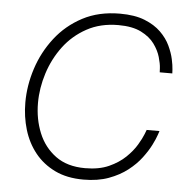

<svg xmlns="http://www.w3.org/2000/svg" viewBox="-53 -803 854 866"><g transform="rotate(5 373.5 -370.0)"><path d="M356 10Q281 10 226.5 -16.5Q172 -43 136 -88Q100 -133 82.5 -191.5Q65 -250 65 -314Q65 -391 90 -468Q115 -545 164.5 -609Q214 -673 287 -711.5Q360 -750 456 -750Q523 -750 568 -732Q613 -714 641.5 -686Q670 -658 685 -626Q700 -594 706 -566Q712 -538 713 -520Q714 -502 714 -502H657Q657 -502 656 -521.5Q655 -541 646.5 -570.5Q638 -600 617 -629Q596 -658 556.5 -678Q517 -698 453 -698Q372 -698 310 -664Q248 -630 206.5 -574.5Q165 -519 143.5 -451.5Q122 -384 122 -317Q122 -244 147.5 -181.5Q173 -119 225.5 -80.5Q278 -42 359 -42Q422 -42 466.5 -62Q511 -82 541 -111Q571 -140 588.5 -169.5Q606 -199 613.5 -218.5Q621 -238 621 -238H679Q679 -238 673 -220Q667 -202 653 -174Q639 -146 615 -114Q591 -82 555 -54Q519 -26 470 -8Q421 10 356 10Z"/></g></svg>

Font: Be Vietnam Pro ExtraLight
Style: Italic
Weight: 200
Italic angle: -12°
Designer: Lam Bao, Tony Le, Vietanh Nguyen
Foundry: Yellow Type Foundry
Version: Version 1.002; ttfautohint (v1.8.3)